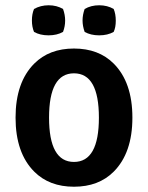

<svg xmlns="http://www.w3.org/2000/svg" viewBox="-20 -694 561 728"><path d="M411 -43Q354 14 260.5 14Q167 14 110 -43Q39 -114 39 -248Q39 -382 110 -453Q167 -510 260.5 -510Q354 -510 411 -453Q482 -382 482 -248Q482 -114 411 -43ZM260.5 -416Q166 -416 166 -248Q166 -80 260.5 -80Q355 -80 355 -248Q355 -416 260.5 -416ZM301 -573Q293 -595 293 -616.5Q293 -638 301 -660Q325 -674 356 -674Q387 -674 411 -660Q419 -641 419 -615.5Q419 -590 411 -573Q388 -560 356 -560Q324 -560 301 -573ZM109 -573Q101 -592 101 -616.5Q101 -641 109 -660Q134 -674 164.5 -674Q195 -674 219 -660Q227 -638 227 -616Q227 -594 219 -573Q196 -560 164 -560Q132 -560 109 -573Z"/></svg>

Font: Signika Negative
Style: Semibold
Weight: 600
Designer: Anna Giedrys
Foundry: Anna Giedrys
Version: Version 1.001